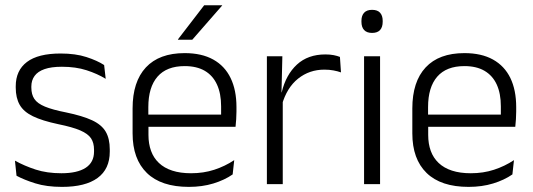

<svg xmlns="http://www.w3.org/2000/svg" viewBox="-20 -702 2033 732"><path d="M216.5 10.5Q157.5 10.5 114.5 -3Q71.5 -16.5 43 -32L37 -89.5Q73 -69.5 116 -55.5Q159 -41.5 214 -41.5Q274.5 -41.5 306.5 -62.2Q338.5 -83 338.5 -124V-131Q338.5 -157.5 327 -174.8Q315.5 -192 286 -204.8Q256.5 -217.5 202.5 -228.5Q141 -241.5 105.5 -258.8Q70 -276 55 -302.5Q40 -329 40 -368V-373Q40 -433.5 82.8 -465.8Q125.5 -498 211 -498Q268 -498 309.5 -484.5Q351 -471 377 -454L383 -401.5Q351 -421 310 -434.2Q269 -447.5 216 -447.5Q175.5 -447.5 149.8 -438.5Q124 -429.5 111.8 -412.5Q99.5 -395.5 99.5 -372.5V-368Q99.5 -342 111 -324.8Q122.5 -307.5 151.5 -295.5Q180.5 -283.5 231.5 -273.5Q294.5 -260.5 331 -243.5Q367.5 -226.5 383 -200Q398.5 -173.5 398.5 -132.5V-123.5Q398.5 -57.5 352 -23.5Q305.5 10.5 216.5 10.5Z M700 10.5Q594.5 10.5 540 -42.5Q485.5 -95.5 485.5 -193.5V-288.5Q485.5 -390.5 536.2 -445Q587 -499.5 684 -499.5Q749 -499.5 793 -475Q837 -450.5 859.2 -404.5Q881.5 -358.5 881.5 -294V-276.5Q881.5 -262 880.5 -247.5Q879.5 -233 878 -218.5H822Q823 -240.5 823 -260.2Q823 -280 823 -296.5Q823 -345.5 807.2 -379.8Q791.5 -414 760.8 -432Q730 -450 684 -450Q615.5 -450 580.5 -409.8Q545.5 -369.5 545.5 -293.5V-246L546 -238V-187.5Q546 -154 555.8 -127Q565.5 -100 585.8 -80.8Q606 -61.5 636.8 -51.5Q667.5 -41.5 708.5 -41.5Q756 -41.5 796.8 -54.8Q837.5 -68 873 -91.5L867 -37Q836 -15.5 793.5 -2.5Q751 10.5 700 10.5ZM864.5 -218.5H517V-265H864.5ZM658.5 -552 758.5 -682H827V-681L713 -550.5H658.5Z M1054.5 -301.5 1039 -348 1054 -350Q1070 -417 1112 -455.8Q1154 -494.5 1220.5 -494.5Q1238 -494.5 1252 -491.8Q1266 -489 1276 -485L1280 -426Q1267.5 -430.5 1251.5 -433.5Q1235.5 -436.5 1216.5 -436.5Q1159.5 -436.5 1116.5 -402.2Q1073.5 -368 1054.5 -301.5ZM1058 0H997.5V-487.5H1056.5L1053 -341L1058 -336Z M1429 0H1368V-487.5H1429ZM1398.5 -576.5Q1378.5 -576.5 1368.2 -587.5Q1358 -598.5 1358 -619V-622.5Q1358 -642.5 1368.2 -653.5Q1378.5 -664.5 1398.5 -664.5Q1419 -664.5 1429 -653.5Q1439 -642.5 1439 -622.5V-619Q1439 -598.5 1429 -587.5Q1419 -576.5 1398.5 -576.5Z M1766.5 10.5Q1661 10.5 1606.5 -42.5Q1552 -95.5 1552 -193.5V-288.5Q1552 -390.5 1602.8 -445Q1653.5 -499.5 1750.5 -499.5Q1815.5 -499.5 1859.5 -475Q1903.5 -450.5 1925.8 -404.5Q1948 -358.5 1948 -294V-276.5Q1948 -262 1947 -247.5Q1946 -233 1944.5 -218.5H1888.5Q1889.5 -240.5 1889.5 -260.2Q1889.5 -280 1889.5 -296.5Q1889.5 -345.5 1873.8 -379.8Q1858 -414 1827.2 -432Q1796.5 -450 1750.5 -450Q1682 -450 1647 -409.8Q1612 -369.5 1612 -293.5V-246L1612.5 -238V-187.5Q1612.5 -154 1622.2 -127Q1632 -100 1652.2 -80.8Q1672.5 -61.5 1703.2 -51.5Q1734 -41.5 1775 -41.5Q1822.5 -41.5 1863.2 -54.8Q1904 -68 1939.5 -91.5L1933.5 -37Q1902.5 -15.5 1860 -2.5Q1817.5 10.5 1766.5 10.5ZM1931 -218.5H1583.5V-265H1931Z"/></svg>

Font: Anek Kannada Light
Style: Regular
Weight: 300
Designer: Vaishnavi Murthy, Maithili Shingre (Kannada) & Yesha Goshar (Latin)
Foundry: Ek Type
Version: Version 1.003